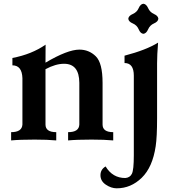

<svg xmlns="http://www.w3.org/2000/svg" viewBox="-20 -746 950 1020"><path d="M581.5 0Q535.2 -4.4 466.8 -4.4Q387.7 -4.4 341.8 0V-43.9Q399.9 -43.9 401.4 -84.5V-306.2Q400.9 -407.2 320.3 -407.2Q275.4 -407.2 221.7 -378.4V-84.5Q221.7 -43.9 278.8 -43.9V0Q232.4 -4.4 164.1 -4.4Q85 -4.4 39.1 0V-43.9Q96.7 -43.9 99.1 -84.5V-331.1Q96.7 -398.9 45.9 -398.9V-438Q148.4 -457.5 222.2 -508.8L221.7 -413.1Q338.9 -482.4 401.9 -482.4Q452.6 -482.4 488.8 -447Q524.9 -411.6 524.9 -305.7V-84.5Q524.9 -43.9 581.5 -43.9ZM741.7 -566.4Q726.1 -567.9 716.8 -590.1Q707.5 -612.3 685.3 -621.6Q663.1 -630.9 661.6 -646.5Q663.1 -662.1 685.3 -671.6Q707.5 -681.2 716.8 -702.9Q726.1 -724.6 741.7 -726.1Q757.3 -724.6 766.8 -702.9Q776.4 -681.2 798.1 -671.6Q819.8 -662.1 821.3 -646.5Q819.8 -630.9 798.1 -621.6Q776.4 -612.3 766.8 -590.1Q757.3 -567.9 741.7 -566.4ZM600.1 254.4Q570.8 254.4 542.2 235.1Q513.7 215.8 513.7 185.1Q513.7 154.3 541 138.2Q578.1 199.7 645.5 199.7Q670.4 197.8 680.7 177.2Q690.9 156.7 690.9 79.1V-344.2Q690.9 -411.1 641.6 -411.1V-450.2Q757.3 -480.5 819.8 -519.5Q814.5 -454.1 814.5 -410.2V-118.7Q814.5 -17.6 807.1 30.8Q790.5 142.6 732.9 198.5Q675.3 254.4 600.1 254.4Z"/></svg>

Font: Kelvinch
Style: Bold
Weight: 700
Designer: Paul James Miller
Foundry: High-Logic / Made with FontCreator
Version: Version 3.501;March 28, 2021;FontCreator 13.0.0.2683 64-bit